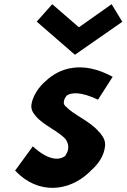

<svg xmlns="http://www.w3.org/2000/svg" viewBox="-20 -861 604 915"><path d="M229 -841 155 -758 337 -600 564 -758 563 -757 512 -841 356 -731ZM137 -163H136L52 -48L53 -47C164 70 309 49 401 -36C406 -40 410 -45 414 -49L423 -57C453 -86 475 -121 480 -160C484 -185 476 -203 459 -225L457 -228L452 -232C410 -284 329 -314 295 -353H294H293C289 -358 283 -364 284 -373C285 -381 286 -389 294 -400L296 -404L297 -405C320 -421 365 -425 447 -386L517 -495C370 -575 261 -536 196 -473L188 -466C155 -434 134 -394 130 -363C127 -344 134 -327 147 -312L153 -305C189 -263 261 -235 294 -196V-194H295C302 -182 307 -169 305 -153C304 -143 300 -134 295 -125L293 -124V-121L292 -119C263 -95 210 -96 137 -163Z"/></svg>

Font: Hussar Woodtype
Style: SeBdObl
Weight: 900
Foundry: Cannot Into Space Fonts
Version: Version 1.07